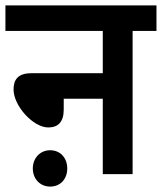

<svg xmlns="http://www.w3.org/2000/svg" viewBox="-20 -642 597 708"><path d="M0 -622V-528H359V-372H96C44 -372 30 -346 30 -312C30 -252 102 -172 158 -172C195 -172 215 -193 215 -238V-278H359V0H469V-528H557V-622ZM101 -21C101 18 128 46 165 46C203 46 228 18 228 -21C228 -59 203 -88 165 -88C128 -88 101 -59 101 -21Z"/></svg>

Font: Noto Sans SemiCondensed SemiBold
Style: Italic
Weight: 600
Width: 4
Italic angle: -12°
Designer: Monotype Design Team
Foundry: Monotype Imaging Inc.
Version: Version 2.013